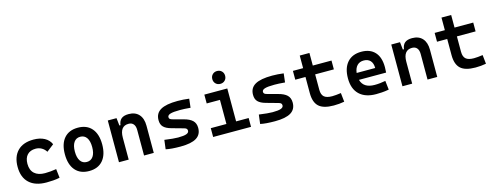

<svg xmlns="http://www.w3.org/2000/svg" viewBox="-23 -1521 5905 2300"><g transform="rotate(-15 2929.5 -370.5)"><path d="M349.1 9.8Q211.4 9.8 136.5 -59.8Q61.5 -129.4 61.5 -259.8Q61.5 -386.7 130.9 -457Q200.2 -527.3 329.1 -527.3Q407.7 -527.3 463.4 -497.6Q519 -467.8 543 -412.6L453.6 -342.8Q432.1 -377.4 398.7 -396.2Q365.2 -415 325.2 -415Q258.8 -415 221.7 -376Q184.6 -336.9 184.6 -264.6Q184.6 -185.5 230.5 -144Q276.4 -102.5 360.8 -102.5Q396.5 -102.5 431.9 -106Q467.3 -109.4 501 -115.2L513.7 -4.9Q473.6 3.9 431.6 6.8Q389.6 9.8 349.1 9.8Z M878.9 9.8Q768.6 9.8 708 -60.5Q647.5 -130.9 647.5 -258.8Q647.5 -387.2 708 -457.3Q768.6 -527.3 878.9 -527.3Q989.3 -527.3 1049.8 -457.3Q1110.4 -387.2 1110.4 -258.8Q1110.4 -130.9 1049.8 -60.5Q989.3 9.8 878.9 9.8ZM878.9 -102.5Q930.2 -102.5 958.3 -143.3Q986.3 -184.1 986.3 -258.8Q986.3 -334 958.3 -374.5Q930.2 -415 878.9 -415Q827.6 -415 799.6 -374.5Q771.5 -334 771.5 -258.8Q771.5 -184.1 799.6 -143.3Q827.6 -102.5 878.9 -102.5Z M1560.1 0V-317.4Q1560.1 -364.3 1538.8 -389.6Q1517.6 -415 1478.5 -415Q1369.6 -415 1369.6 -271.5V0H1249V-517.6H1357.4L1367.7 -423.8H1381.3Q1387.7 -476.1 1418 -501.7Q1448.2 -527.3 1508.8 -527.3Q1590.8 -527.3 1635.7 -477.5Q1680.7 -427.7 1680.7 -336.9V0Z M2010.7 9.8Q1894.5 9.8 1829.1 -4.9L1843.3 -118.2Q1900.4 -110.4 1941.4 -106.4Q1982.4 -102.5 2010.7 -102.5Q2082 -102.5 2114 -114.3Q2146 -126 2146 -151.4Q2146 -168 2136.7 -176.5Q2127.4 -185.1 2107.4 -190.4L1958.5 -231.9Q1896.5 -249 1866.7 -279.1Q1836.9 -309.1 1836.9 -363.8Q1836.9 -448.2 1905 -487.8Q1973.1 -527.3 2117.2 -527.3Q2151.9 -527.3 2186.5 -524.9Q2221.2 -522.5 2258.8 -517.6L2246.1 -408.2Q2203.6 -412.1 2171.6 -413.6Q2139.6 -415 2114.3 -415Q2033.2 -415 1997.1 -403.8Q1960.9 -392.6 1960.9 -367.7Q1960.9 -351.1 1971.7 -343.3Q1982.4 -335.4 2004.9 -329.6L2129.9 -295.9Q2202.6 -277.3 2237.5 -243.7Q2272.5 -210 2272.5 -151.9Q2272.5 -69.3 2208.7 -29.8Q2145 9.8 2010.7 9.8Z M2417 0V-109.4H2610.8V-408.2H2446.3V-517.6H2731V-109.4H2886.7V0ZM2666 -592.3Q2631.3 -592.3 2608.9 -614.7Q2586.4 -637.2 2586.4 -671.9Q2586.4 -706.5 2608.9 -729Q2631.3 -751.5 2666 -751.5Q2700.7 -751.5 2723.1 -729Q2745.6 -706.5 2745.6 -671.9Q2745.6 -637.2 2723.1 -614.7Q2700.7 -592.3 2666 -592.3Z M3182.6 9.8Q3066.4 9.8 3001 -4.9L3015.1 -118.2Q3072.3 -110.4 3113.3 -106.4Q3154.3 -102.5 3182.6 -102.5Q3253.9 -102.5 3285.9 -114.3Q3317.9 -126 3317.9 -151.4Q3317.9 -168 3308.6 -176.5Q3299.3 -185.1 3279.3 -190.4L3130.4 -231.9Q3068.4 -249 3038.6 -279.1Q3008.8 -309.1 3008.8 -363.8Q3008.8 -448.2 3076.9 -487.8Q3145 -527.3 3289.1 -527.3Q3323.7 -527.3 3358.4 -524.9Q3393.1 -522.5 3430.7 -517.6L3418 -408.2Q3375.5 -412.1 3343.5 -413.6Q3311.5 -415 3286.1 -415Q3205.1 -415 3168.9 -403.8Q3132.8 -392.6 3132.8 -367.7Q3132.8 -351.1 3143.6 -343.3Q3154.3 -335.4 3176.8 -329.6L3301.8 -295.9Q3374.5 -277.3 3409.4 -243.7Q3444.3 -210 3444.3 -151.9Q3444.3 -69.3 3380.6 -29.8Q3316.9 9.8 3182.6 9.8Z M3912.1 9.8Q3784.2 9.8 3727.8 -42Q3671.4 -93.8 3671.4 -207.5V-408.2H3544.9V-517.6H3671.4V-673.8H3791.5V-517.6H4023.4V-408.2H3791.5V-217.3Q3791.5 -156.7 3822 -129.6Q3852.5 -102.5 3921.9 -102.5Q3944.8 -102.5 3971.2 -105.2Q3997.6 -107.9 4031.2 -112.3L4043 -2Q4010.3 3.9 3979 6.8Q3947.8 9.8 3912.1 9.8Z M4437 9.8Q4303.2 9.8 4230.7 -59.8Q4158.2 -129.4 4158.2 -259.8Q4158.2 -386.7 4220 -457Q4281.7 -527.3 4394 -527.3Q4502.4 -527.3 4561.8 -462.9Q4621.1 -398.4 4621.1 -275.9Q4621.1 -240.7 4618.2 -209H4281.2Q4310.5 -101.6 4448.7 -101.6Q4482.9 -101.6 4515.9 -105.2Q4548.8 -108.9 4583 -115.2L4595.7 -3.9Q4547.4 4.9 4507.6 7.3Q4467.8 9.8 4437 9.8ZM4275.9 -295.9H4505.9Q4505.9 -355.5 4476.6 -387Q4447.3 -418.5 4395 -418.5Q4344.2 -418.5 4313.5 -386.7Q4282.7 -355 4275.9 -295.9Z M5075.7 0V-317.4Q5075.7 -364.3 5054.4 -389.6Q5033.2 -415 4994.1 -415Q4885.3 -415 4885.3 -271.5V0H4764.6V-517.6H4873L4883.3 -423.8H4897Q4903.3 -476.1 4933.6 -501.7Q4963.9 -527.3 5024.4 -527.3Q5106.4 -527.3 5151.4 -477.5Q5196.3 -427.7 5196.3 -336.9V0Z M5669.9 9.8Q5542 9.8 5485.6 -42Q5429.2 -93.8 5429.2 -207.5V-408.2H5302.7V-517.6H5429.2V-673.8H5549.3V-517.6H5781.2V-408.2H5549.3V-217.3Q5549.3 -156.7 5579.8 -129.6Q5610.4 -102.5 5679.7 -102.5Q5702.6 -102.5 5729 -105.2Q5755.4 -107.9 5789.1 -112.3L5800.8 -2Q5768.1 3.9 5736.8 6.8Q5705.6 9.8 5669.9 9.8Z"/></g></svg>

Font: CaskaydiaCove NFP SemiBold
Style: Regular
Weight: 600
Designer: Aaron Bell
Foundry: Saja Typeworks
Version: Version 2111.001; VTT 6.35;Nerd Fonts 3.1.1